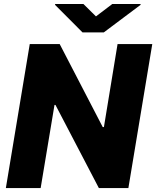

<svg xmlns="http://www.w3.org/2000/svg" viewBox="-20 -950 789 970"><path d="M749.3 -727.3 628.6 0H479.4L260.3 -419.7H255.3L185.4 0H9.6L130.3 -727.3H281.6L498.9 -308.2H505L573.9 -727.3ZM401.6 -929.7 464.8 -867.2 547.2 -929.7H690.3L690 -925.4L504.3 -786.2H397L258.2 -925.4L258.5 -929.7Z"/></svg>

Font: Inter UI Extra Bold
Style: Italic
Weight: 800
Italic angle: 9.39999°
Designer: Rasmus Andersson
Foundry: rsms
Version: 3.2;8d6f07862